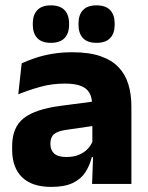

<svg xmlns="http://www.w3.org/2000/svg" viewBox="-20 -704 567 735"><path d="M332.5 0 337 -123 333.5 -130.5V-284L332.5 -304Q332.5 -345 308.5 -364.5Q284.5 -384 228 -384Q178.5 -384 134 -371.5Q89.5 -359 50 -343L63 -461.5Q86.5 -472.5 115.8 -482.2Q145 -492 180.5 -498Q216 -504 256.5 -504Q321 -504 364.5 -489Q408 -474 434 -446.5Q460 -419 471.5 -380.8Q483 -342.5 483 -296.5V0ZM176 11.5Q102.5 11.5 64.5 -25.5Q26.5 -62.5 26.5 -131V-144.5Q26.5 -217 71.2 -251.8Q116 -286.5 213.5 -299L345.5 -316.5L354.5 -224.5L237.5 -207.5Q202 -203 187.5 -191Q173 -179 173 -155.5V-152Q173 -129.5 187.5 -116.2Q202 -103 234 -103Q262 -103 282.2 -111.5Q302.5 -120 315.5 -133.8Q328.5 -147.5 335 -164.5L356.5 -102.5H331.5Q323.5 -70.5 306.8 -44.5Q290 -18.5 258.5 -3.5Q227 11.5 176 11.5ZM174.5 -540Q140 -540 122.8 -558.2Q105.5 -576.5 105.5 -609.5V-613.5Q105.5 -647 122.8 -665.2Q140 -683.5 174.5 -683.5Q210 -683.5 227.2 -665.2Q244.5 -647 244.5 -613.5V-609.5Q244.5 -576.5 227.2 -558.2Q210 -540 174.5 -540ZM349.5 -540Q314.5 -540 297.5 -558.2Q280.5 -576.5 280.5 -609.5V-613.5Q280.5 -647 297.5 -665.2Q314.5 -683.5 349.5 -683.5Q384.5 -683.5 401.8 -665.2Q419 -647 419 -613.5V-609.5Q419 -576.5 401.8 -558.2Q384.5 -540 349.5 -540Z"/></svg>

Font: Anek Telugu
Style: Bold
Weight: 700
Designer: Omkar Bhoir (Telugu), Yesha Goshar (Latin)
Foundry: Ek Type
Version: Version 1.003